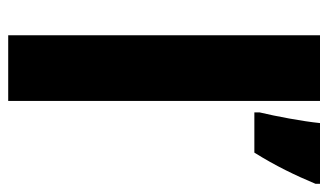

<svg xmlns="http://www.w3.org/2000/svg" viewBox="-186 -680 800 468"><g transform="rotate(90 214.0 -446.0)"><path d="M226 -66V-826H66V-66ZM428 -815V-826H280C276 -785 263 -716 254 -679V-666H352C384 -717 408 -767 428 -815Z"/></g></svg>

Font: Noto Sans Malayalam UI SemiCondensed ExtraBold
Style: Regular
Weight: 800
Width: 4
Designer: Jelle Bosma - Monotype Design Team
Foundry: Monotype Imaging Inc.
Version: Version 2.104